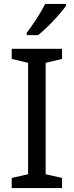

<svg xmlns="http://www.w3.org/2000/svg" viewBox="-20 -964 379 984"><path d="M318 -934V-944H212C189 -899 146 -833 117 -796V-784H175C222 -820 293 -897 318 -934ZM298 0V-52L214 -71V-642L298 -662V-714H40V-662L124 -642V-71L40 -52V0Z"/></svg>

Font: Noto Sans Gujarati UI
Style: Regular
Weight: 400
Designer: Jelle Bosma - Monotype Design Team, Universal Thirst
Foundry: Monotype Imaging Inc.
Version: Version 2.106